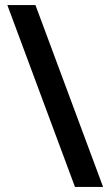

<svg xmlns="http://www.w3.org/2000/svg" viewBox="-20 -736 435 758"><path d="M120 -716H9L276 2H387Z"/></svg>

Font: Noto Sans Armenian SemiCondensed SemiBold
Style: Regular
Weight: 600
Width: 4
Designer: Monotype Design Team
Foundry: Monotype Imaging Inc.
Version: Version 2.008